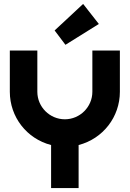

<svg xmlns="http://www.w3.org/2000/svg" viewBox="-20 -957 660 977"><path d="M380 -219C504 -251 590 -362 590 -490V-700H450V-490C450 -413 387 -350 310 -350C233 -350 170 -413 170 -490V-700H30V-490C30 -362 116 -251 240 -219V0H380ZM483 -835 403 -937 258 -802 313 -729Z"/></svg>

Font: Righteous
Style: Regular
Weight: 400
Designer: Astigmatic (AOETI)
Foundry: Astigmatic (AOETI)
Version: Version 1.000